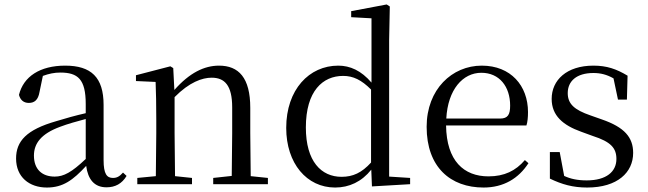

<svg xmlns="http://www.w3.org/2000/svg" viewBox="-20 -825 2902 860"><path d="M457 14C496 14 526 -2 547 -37L531 -52C515 -34 503 -28 486 -28C459 -28 444 -45 444 -108V-355C444 -479 388 -531 272 -531C159 -531 85 -482 65 -400C71 -377 86 -364 109 -364C134 -364 151 -377 157 -413L172 -485C199 -495 224 -500 250 -500C329 -500 364 -470 364 -359V-318C320 -308 273 -295 231 -282C99 -244 52 -193 52 -115C52 -32 111 15 190 15C262 15 307 -18 366 -82C374 -22 402 14 457 14ZM364 -113C301 -53 265 -34 225 -34C169 -34 132 -66 132 -128C132 -183 165 -226 249 -257C283 -270 323 -281 364 -292Z M1017 0H1180V-28L1103 -36L1101 -229V-342C1101 -477 1049 -531 961 -531C895 -531 829 -499 761 -422L756 -520L743 -528L589 -488V-462L677 -458C679 -408 680 -358 680 -289V-229L678 -36L595 -28V0H840V-28L764 -36L762 -229V-390C828 -457 886 -477 928 -477C986 -477 1020 -443 1020 -344V-229L1018 -37L935 -28V0Z M1646 10 1817 0V-28L1723 -34V-644L1726 -796L1712 -805L1553 -775V-748L1644 -743V-455C1598 -509 1548 -531 1495 -531C1365 -531 1262 -424 1262 -252C1262 -93 1354 15 1481 15C1544 15 1600 -11 1643 -65ZM1642 -97C1600 -51 1561 -33 1510 -33C1419 -33 1350 -102 1350 -254C1350 -418 1426 -485 1517 -485C1562 -485 1599 -467 1642 -424Z M2146 15C2236 15 2303 -26 2347 -94L2331 -108C2290 -60 2239 -35 2168 -35C2058 -35 1980 -104 1978 -263H2338C2343 -279 2345 -299 2345 -323C2345 -441 2268 -531 2138 -531C2005 -531 1891 -425 1891 -257C1891 -76 1998 15 2146 15ZM1979 -294C1986 -424 2053 -499 2136 -499C2217 -499 2265 -437 2265 -352C2265 -312 2255 -294 2220 -294Z M2610 15C2746 15 2816 -53 2816 -140C2816 -210 2777 -255 2676 -290L2625 -308C2552 -333 2523 -360 2523 -408C2523 -461 2562 -498 2638 -498C2670 -498 2698 -491 2728 -474L2748 -379H2788L2791 -486C2741 -516 2698 -531 2638 -531C2518 -531 2451 -466 2451 -382C2451 -307 2502 -264 2583 -235L2635 -216C2716 -190 2741 -162 2741 -113C2741 -56 2696 -17 2608 -17C2566 -17 2535 -24 2507 -37L2487 -144H2443V-25C2497 1 2546 15 2610 15Z"/></svg>

Font: Harano Aji Mincho CN
Style: Regular
Weight: 400
Foundry: Masamichi Hosoda
Version: HaranoAjiMinchoCN-Regular version 20230610;ttx 4.39.4